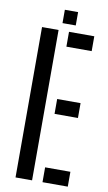

<svg xmlns="http://www.w3.org/2000/svg" viewBox="-99 -958 565 1006"><g transform="rotate(10 183.0 -455.0)"><path d="M59.5 0V-800H147.5V0ZM203 -721V-800H337.5V-721ZM203 -363.5V-442.5H327.5V-363.5ZM203 0V-79H337.5V0ZM161.5 -839V-910H232V-839Z"/></g></svg>

Font: Big Shoulders Stencil Text Medium
Style: Regular
Weight: 500
Designer: Patric King
Foundry: XO Type Co
Version: Version 1.000